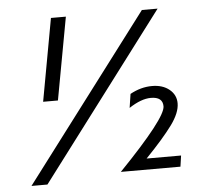

<svg xmlns="http://www.w3.org/2000/svg" viewBox="-51 -748 947 832"><g transform="rotate(-5 422.0 -332.0)"><path d="M265.1 -690.9 199.2 -332H134.8L200.2 -690.9ZM664.1 -690.9 122.1 26.9H52.7L595.7 -690.9ZM505.9 -272.9 515.1 -333Q562 -358.9 610.8 -358.9Q656.7 -358.9 685.8 -335.2Q714.8 -311.5 714.8 -274.9Q714.8 -233.4 676 -180.7Q637.2 -127.9 560.1 -47.9H710L703.1 0H443.8Q652.8 -216.3 652.8 -267.1Q652.8 -308.1 601.1 -308.1Q559.1 -308.1 505.9 -272.9Z"/></g></svg>

Font: Myanmar Pyu Pro
Style: Regular
Weight: 400
Designer: Khon Soe Zaw Thu
Foundry: PaOh Unicode
Version: Version 2.00 April 29, 2017